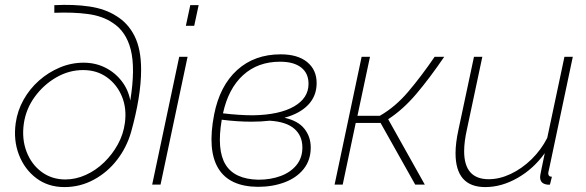

<svg xmlns="http://www.w3.org/2000/svg" viewBox="-20 -751 2385 781"><path d="M242 10Q176 10 128 -26Q80 -62 57 -121.5Q34 -181 44 -251Q51 -301 76 -345.5Q101 -390 139 -423.5Q177 -457 223.5 -476.5Q270 -496 320 -496Q368 -496 408 -476Q448 -456 475 -421Q502 -386 510 -342Q531 -473 512 -548.5Q493 -624 437 -659Q397 -686 337.5 -694Q278 -702 201 -699V-730Q280 -734 344 -724.5Q408 -715 453 -686Q501 -657 527.5 -604Q554 -551 554 -467Q554 -360 513 -213Q495 -151 456 -100.5Q417 -50 361.5 -20Q306 10 242 10ZM246 -21Q288 -21 329 -39.5Q370 -58 403.5 -90.5Q437 -123 459.5 -164Q482 -205 488 -251Q496 -310 476 -358.5Q456 -407 415 -436.5Q374 -466 318 -466Q261 -466 209.5 -436.5Q158 -407 122 -358Q86 -309 77 -249Q68 -186 88 -134Q108 -82 149.5 -51.5Q191 -21 246 -21Z M754 -730H788L770 -646H736ZM709 -520H743L633 0H599Z M1029 9Q913 8 868 -66Q823 -140 851 -285Q874 -402 944.5 -466Q1015 -530 1122 -530Q1191 -530 1229.5 -498.5Q1268 -467 1268 -413Q1268 -361 1234 -325Q1200 -289 1137 -272Q1192 -260 1218 -227.5Q1244 -195 1244 -151Q1244 -100 1215.5 -64Q1187 -28 1138 -9.5Q1089 9 1029 9ZM1119 -500Q1029 -500 969 -445.5Q909 -391 887 -290Q921 -286 951.5 -284Q982 -282 1010 -282Q1117 -284 1176 -318Q1235 -352 1235 -410Q1235 -453 1205 -476.5Q1175 -500 1119 -500ZM1031 -20Q1081 -20 1121.5 -35Q1162 -50 1186 -79.5Q1210 -109 1210 -151Q1210 -199 1177 -227.5Q1144 -256 1077 -260Q1042 -256 1003 -256Q975 -256 944.5 -258Q914 -260 882 -264Q861 -141 897.5 -81.5Q934 -22 1031 -20Z M1341 0 1451 -520H1485L1434 -280H1525Q1588 -316 1641 -378.5Q1694 -441 1748 -520H1787Q1727 -432 1673 -368.5Q1619 -305 1559 -266L1708 0H1669L1528 -251H1427L1374 0Z M1954 10Q1833 10 1833 -128Q1833 -169 1845 -224L1908 -520H1942L1880 -228Q1868 -175 1868 -136Q1868 -22 1968 -22Q2012 -22 2057.5 -43.5Q2103 -65 2142 -103Q2181 -141 2206 -190L2276 -520H2310L2216 -75Q2214 -66 2212 -57Q2210 -48 2210 -47Q2210 -32 2225 -32L2217 0Q2208 1 2201 -1Q2177 -6 2177 -31Q2177 -34 2178 -40Q2179 -46 2183 -65.5Q2187 -85 2196 -128Q2150 -64 2085 -27Q2020 10 1954 10Z"/></svg>

Font: Raleway ExtraLight
Style: Italic
Weight: 200
Italic angle: -12°
Designer: Matt McInerney, Pablo Impallari, Rodrigo Fuenzalida
Foundry: Matt McInerney, Pablo Impallari, Rodrigo Fuenzalida
Version: Version 4.026